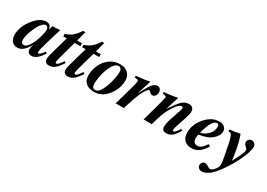

<svg xmlns="http://www.w3.org/2000/svg" viewBox="-19 -1423 3415 2456"><g transform="rotate(30 1688.5 -194.5)"><path d="M435 -127 456 -112Q378 14 300 14Q271 14 254 -2.5Q237 -19 237 -50Q237 -71 251 -119Q209 -48 171 -17.5Q133 13 87 13Q38 13 8.5 -22Q-21 -57 -21 -114Q-21 -231 66 -345Q155 -462 252 -462Q284 -462 301.5 -445Q319 -428 326 -390H327L344 -449L455 -456L380 -205Q350 -106 350 -72Q350 -57 362 -57Q374 -57 389 -71.5Q404 -86 435 -127ZM303 -373Q303 -393 292.5 -406.5Q282 -420 266 -420Q214 -420 158 -305Q133 -254 117.5 -199.5Q102 -145 102 -115Q102 -58 145 -58Q190 -58 231 -133Q260 -185 281.5 -256.5Q303 -328 303 -373Z M781 -407H698L664 -288Q611 -103 611 -79Q611 -61 627 -61Q652 -61 703 -141L726 -126Q677 -50 639.5 -20.5Q602 9 556 9Q489 9 489 -56Q489 -84 514 -171L581 -407H529V-442Q591 -463 632 -497Q673 -531 713 -594H748L709 -449H781Z M1059 -407H976L942 -288Q889 -103 889 -79Q889 -61 905 -61Q930 -61 981 -141L1004 -126Q955 -50 917.5 -20.5Q880 9 834 9Q767 9 767 -56Q767 -84 792 -171L859 -407H807V-442Q869 -463 910 -497Q951 -531 991 -594H1026L987 -449H1059Z M1339 -462H1343Q1416 -462 1458 -421Q1500 -380 1500 -311Q1500 -242 1471 -175.5Q1442 -109 1395 -62Q1320 13 1220 13Q1147 13 1101.5 -25.5Q1056 -64 1056 -135Q1056 -208 1083 -274Q1110 -340 1156 -385Q1235 -462 1339 -462ZM1381 -372Q1381 -400 1368.5 -416.5Q1356 -433 1334 -433Q1302 -433 1274 -402Q1231 -354 1203 -257.5Q1175 -161 1175 -80Q1175 -16 1224 -16Q1265 -16 1295 -65Q1331 -124 1356 -214.5Q1381 -305 1381 -372Z M1719 -253H1720Q1780 -374 1815.5 -418Q1851 -462 1891 -462Q1917 -462 1932.5 -444Q1948 -426 1948 -396Q1948 -365 1931.5 -344Q1915 -323 1890 -323Q1868 -323 1852.5 -342Q1837 -361 1829 -361Q1806 -361 1764 -285Q1728 -220 1690 -99L1659 0H1538Q1640 -345 1640 -382Q1640 -396 1628.5 -401.5Q1617 -407 1584 -407V-434Q1715 -445 1784 -462Z M2428 -135 2450 -122Q2409 -50 2372.5 -20.5Q2336 9 2290 9Q2222 9 2222 -51Q2222 -98 2248 -176L2303 -341Q2310 -364 2310 -369Q2310 -390 2285 -390Q2272 -390 2252 -373.5Q2232 -357 2216 -336Q2169 -274 2137 -201Q2105 -128 2071 0H1950L2007 -204Q2052 -368 2052 -383Q2052 -397 2040.5 -401.5Q2029 -406 1997 -407V-434Q2087 -437 2196 -461L2134 -263H2135Q2186 -338 2208 -366.5Q2230 -395 2257 -421Q2300 -462 2357 -462Q2430 -462 2430 -385Q2430 -351 2402 -269L2367 -165Q2343 -94 2343 -76Q2343 -59 2357 -59Q2370 -59 2384 -74Q2398 -89 2428 -135Z M2829 -143 2858 -126Q2780 13 2663 13Q2596 13 2556.5 -24.5Q2517 -62 2517 -134Q2517 -258 2606.5 -360Q2696 -462 2805 -462Q2853 -462 2881.5 -438Q2910 -414 2910 -375Q2910 -312 2841 -253Q2809 -226 2767.5 -210.5Q2726 -195 2653 -182Q2647 -152 2647 -133Q2647 -51 2711 -51Q2743 -51 2768.5 -71Q2794 -91 2829 -143ZM2818 -390Q2818 -429 2787 -429Q2716 -429 2660 -214Q2728 -229 2773 -278.5Q2818 -328 2818 -390Z M3193 -110H3195Q3247 -209 3264.5 -251Q3282 -293 3282 -317Q3282 -330 3257 -351Q3226 -376 3226 -405Q3226 -426 3242 -444Q3258 -462 3284 -462Q3309 -462 3327.5 -443Q3346 -424 3346 -398Q3346 -322 3270.5 -171Q3195 -20 3097 99Q3056 149 3009.5 177Q2963 205 2922 205Q2896 205 2878 187.5Q2860 170 2860 145Q2860 123 2875.5 106Q2891 89 2910 89Q2935 89 2961 107Q2987 125 3004 125Q3017 125 3036 110Q3055 95 3071 73Q3096 38 3096 2Q3096 -48 3046 -286Q3025 -380 3006 -399Q2998 -407 2991.5 -409Q2985 -411 2966 -411V-438Q3052 -446 3116 -462Q3159 -351 3182 -188Z"/></g></svg>

Font: STIX
Style: Bold Italic
Weight: 700
Italic angle: -16.33°
Designer: MicroPress Inc., with final additions and corrections provided by Coen Hoffman, Elsevier (retired)
Version: Version 1.1.1